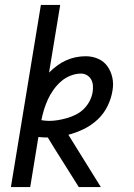

<svg xmlns="http://www.w3.org/2000/svg" viewBox="-20 -755 540 775"><path d="M24 0 145 -735H223L178 -462Q193 -477 210.5 -490Q228 -503 247 -511.5Q266 -520 286 -524Q306 -528 326 -528Q353 -528 376.5 -517.5Q400 -507 414 -487Q428 -467 433.5 -441.5Q439 -416 434 -389Q429 -357 414 -326.5Q399 -296 374 -272.5Q349 -249 318 -234Q287 -219 256 -211L387 0H298L198 -159L173 -200H172Q163 -200 153.5 -200.5Q144 -201 135 -202L102 0ZM177 -267Q195 -267 213.5 -270Q232 -273 251 -278.5Q270 -284 287.5 -293Q305 -302 319 -316Q333 -330 342 -347.5Q351 -365 354 -384Q356 -397 355 -410Q354 -423 348 -434Q342 -445 331 -451.5Q320 -458 307 -458Q286 -458 264.5 -449.5Q243 -441 226 -426Q209 -411 195.5 -392Q182 -373 173 -353Q164 -333 157.5 -312Q151 -291 147 -270Q154 -269 161.5 -268Q169 -267 177 -267Z"/></svg>

Font: Iosevka Algr
Style: Italic
Weight: 400
Italic angle: -9°
Monospace: yes
Designer: Belleve Invis
Foundry: Belleve Invis
Version: Version 26.0.2; ttfautohint (v1.8.3)